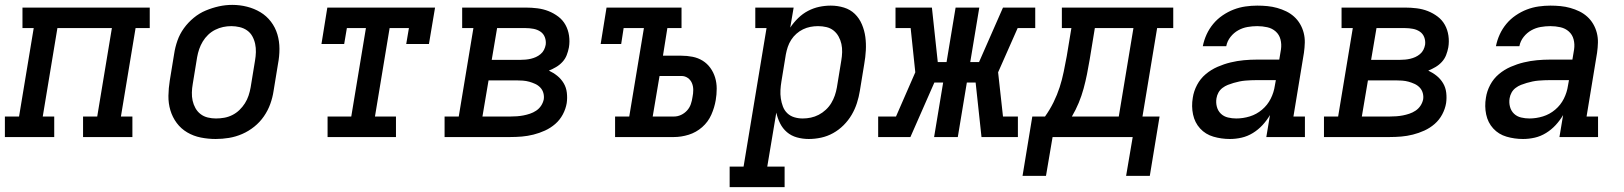

<svg xmlns="http://www.w3.org/2000/svg" viewBox="-29 -561 6649 786"><path d="M-9 0V-84H49L109 -446H63V-530H584V-446H526L466 -84H513V0H311V-84H369L429 -446H206L146 -84H193V0Z M854 8Q823 8 793 2Q763 -4 737.5 -19Q712 -34 694.5 -57.5Q677 -81 668.5 -109.5Q660 -138 660.5 -169Q661 -200 666 -231L684 -341Q688 -368 697.5 -395Q707 -422 724 -445.5Q741 -469 764 -488Q787 -507 813.5 -518Q840 -529 867 -535Q894 -541 922 -541Q953 -541 982.5 -533.5Q1012 -526 1037 -511Q1062 -496 1080 -472.5Q1098 -449 1106.5 -420.5Q1115 -392 1115 -361Q1115 -330 1109 -299L1091 -189Q1087 -162 1077.5 -135.5Q1068 -109 1051.5 -85Q1035 -61 1012 -42.5Q989 -24 962.5 -12.5Q936 -1 908.5 3.5Q881 8 854 8ZM855 -76Q872 -76 889 -79Q906 -82 922 -90Q938 -98 951 -110.5Q964 -123 973.5 -138Q983 -153 988.5 -169.5Q994 -186 997 -203L1015 -313Q1018 -330 1018.5 -347.5Q1019 -365 1015.5 -381.5Q1012 -398 1004 -412.5Q996 -427 982.5 -436.5Q969 -446 952 -450Q935 -454 918 -454Q901 -454 884.5 -450.5Q868 -447 852 -439Q836 -431 823 -418.5Q810 -406 801 -391Q792 -376 786.5 -360Q781 -344 778 -327L760 -217Q757 -200 756.5 -182.5Q756 -165 759.5 -149Q763 -133 771 -118.5Q779 -104 792 -94Q805 -84 821.5 -80Q838 -76 855 -76Q855 -76 855 -76Q855 -76 855 -76Z M1312 0V-84H1409L1469 -446H1391L1380 -381H1287L1311 -530H1752L1727 -381H1634L1645 -446H1566L1506 -84H1592V0Z M1791 0V-84H1849L1909 -446H1863V-530H2123Q2147 -530 2171 -527Q2195 -524 2216.5 -515.5Q2238 -507 2256.5 -493Q2275 -479 2286 -459Q2297 -439 2300.5 -415Q2304 -391 2300 -367Q2297 -351 2291 -335.5Q2285 -320 2273.5 -307.5Q2262 -295 2247.5 -286.5Q2233 -278 2218 -272Q2237 -263 2252.5 -250.5Q2268 -238 2278.5 -220.5Q2289 -203 2291.5 -181.5Q2294 -160 2291 -139Q2287 -115 2275 -92.5Q2263 -70 2244 -53.5Q2225 -37 2202 -26.5Q2179 -16 2155 -10Q2131 -4 2107.5 -2Q2084 0 2060 0ZM1984 -316H2102Q2112 -316 2123 -317Q2134 -318 2144.5 -320.5Q2155 -323 2165 -327.5Q2175 -332 2184 -339.5Q2193 -347 2198 -357Q2203 -367 2205 -378Q2207 -394 2201.5 -408.5Q2196 -423 2183.5 -431.5Q2171 -440 2155 -443Q2139 -446 2123 -446H2006ZM1946 -84H2060Q2074 -84 2087.5 -85Q2101 -86 2114 -88.5Q2127 -91 2140.5 -95.5Q2154 -100 2166 -108Q2178 -116 2186 -128Q2194 -140 2197 -154Q2199 -167 2195.5 -180Q2192 -193 2183 -202.5Q2174 -212 2162 -217.5Q2150 -223 2137.5 -226.5Q2125 -230 2111 -231Q2097 -232 2084 -232H1971Z M2489 0V-84H2547L2607 -446H2524L2514 -381H2430L2454 -530H2761V-446H2703L2685 -333H2760Q2784 -333 2806.5 -328.5Q2829 -324 2847.5 -312.5Q2866 -301 2879 -283Q2892 -265 2898.5 -243.5Q2905 -222 2905 -198Q2905 -174 2901 -151Q2896 -121 2883 -91.5Q2870 -62 2845.5 -40.5Q2821 -19 2790.5 -9.5Q2760 0 2730 0ZM2643 -84H2730Q2745 -84 2759 -90.5Q2773 -97 2783.5 -108.5Q2794 -120 2799 -134.5Q2804 -149 2806 -164Q2809 -178 2809 -193Q2809 -208 2803.5 -221Q2798 -234 2786.5 -242Q2775 -250 2760 -250H2671Z M2958 205V121H3015L3109 -446H3063V-530H3220L3206 -448Q3220 -469 3238.5 -487Q3257 -505 3279 -516.5Q3301 -528 3324.5 -533Q3348 -538 3372 -538Q3400 -538 3426 -530Q3452 -522 3470.5 -504Q3489 -486 3499.5 -461Q3510 -436 3513.5 -409.5Q3517 -383 3515.5 -355Q3514 -327 3509 -299L3491 -189Q3487 -164 3479 -139Q3471 -114 3457.5 -91Q3444 -68 3424.5 -48.5Q3405 -29 3381.5 -16Q3358 -3 3332.5 2.5Q3307 8 3282 8Q3257 8 3233.5 1.5Q3210 -5 3192.5 -20Q3175 -35 3164.5 -56Q3154 -77 3149 -100L3112 121H3183V205ZM3257 -76Q3274 -76 3290.5 -79.5Q3307 -83 3322.5 -91Q3338 -99 3351.5 -111.5Q3365 -124 3374 -139Q3383 -154 3388.5 -170Q3394 -186 3397 -203L3415 -313Q3418 -330 3418.5 -347.5Q3419 -365 3415.5 -381Q3412 -397 3404 -411.5Q3396 -426 3383.5 -436Q3371 -446 3354.5 -450Q3338 -454 3320 -454Q3304 -454 3288.5 -451Q3273 -448 3258.5 -441Q3244 -434 3231.5 -423Q3219 -412 3210 -398Q3201 -384 3196 -369Q3191 -354 3188 -338L3170 -228Q3167 -210 3166 -192.5Q3165 -175 3167.5 -158Q3170 -141 3176 -125Q3182 -109 3194 -97.5Q3206 -86 3222.5 -81Q3239 -76 3257 -76Z M3566 0V-84H3639L3718 -265L3699 -446H3637V-530H3786L3810 -307H3846L3883 -530H3980L3943 -307H3979L4077 -530H4209V-446H4137L4057 -265L4077 -84H4138V0H3989L3965 -223H3929L3892 0H3795L3832 -223H3796L3698 0Z M4157 159 4197 -84H4249Q4269 -112 4284 -142.5Q4299 -173 4309 -204Q4319 -235 4325.5 -267Q4332 -299 4338 -331L4357 -446H4318V-530H4774V-446H4708L4648 -84H4718L4678 159H4581L4608 0H4280L4253 159ZM4359 -84H4551L4611 -446H4453L4432 -318Q4427 -288 4421 -258Q4415 -228 4407 -198.5Q4399 -169 4387 -140Q4375 -111 4359 -84Z M5006 8Q4971 8 4938.5 -1.5Q4906 -11 4884 -35Q4862 -59 4855 -92.5Q4848 -126 4854 -161Q4858 -188 4871.5 -213.5Q4885 -239 4907 -257.5Q4929 -276 4955.5 -287.5Q4982 -299 5009 -305.5Q5036 -312 5063 -314.5Q5090 -317 5117 -317H5208L5215 -359Q5218 -380 5213 -399.5Q5208 -419 5193.5 -432Q5179 -445 5159 -449.5Q5139 -454 5118 -454Q5098 -454 5078 -450.5Q5058 -447 5040 -437Q5022 -427 5008.5 -410Q4995 -393 4991 -372H4895Q4900 -397 4910.5 -420Q4921 -443 4937.5 -463Q4954 -483 4976 -498Q4998 -513 5021.5 -522Q5045 -531 5069.5 -534.5Q5094 -538 5118 -538Q5139 -538 5159.5 -536Q5180 -534 5199.5 -528.5Q5219 -523 5236.5 -514.5Q5254 -506 5268.5 -493Q5283 -480 5293 -463Q5303 -446 5308 -426.5Q5313 -407 5312.5 -386.5Q5312 -366 5309 -345L5266 -84H5313V0H5155L5170 -90Q5157 -68 5139.5 -49Q5122 -30 5100 -16.5Q5078 -3 5054 2.5Q5030 8 5006 8ZM5032 -76Q5060 -76 5087.5 -84.5Q5115 -93 5137.5 -112Q5160 -131 5173 -157Q5186 -183 5190 -211L5194 -233H5117Q5105 -233 5093 -232.5Q5081 -232 5069 -231Q5057 -230 5045 -227.5Q5033 -225 5021 -221.5Q5009 -218 4997.5 -213.5Q4986 -209 4975.5 -201Q4965 -193 4959 -182Q4953 -171 4951 -159Q4948 -141 4952.5 -124Q4957 -107 4969 -95.5Q4981 -84 4998 -80Q5015 -76 5032 -76Z M5391 0V-84H5449L5509 -446H5463V-530H5723Q5747 -530 5771 -527Q5795 -524 5816.5 -515.5Q5838 -507 5856.5 -493Q5875 -479 5886 -459Q5897 -439 5900.5 -415Q5904 -391 5900 -367Q5897 -351 5891 -335.5Q5885 -320 5873.5 -307.5Q5862 -295 5847.5 -286.5Q5833 -278 5818 -272Q5837 -263 5852.5 -250.5Q5868 -238 5878.5 -220.5Q5889 -203 5891.5 -181.5Q5894 -160 5891 -139Q5887 -115 5875 -92.5Q5863 -70 5844 -53.5Q5825 -37 5802 -26.5Q5779 -16 5755 -10Q5731 -4 5707.5 -2Q5684 0 5660 0ZM5584 -316H5702Q5712 -316 5723 -317Q5734 -318 5744.5 -320.5Q5755 -323 5765 -327.5Q5775 -332 5784 -339.5Q5793 -347 5798 -357Q5803 -367 5805 -378Q5807 -394 5801.5 -408.5Q5796 -423 5783.5 -431.5Q5771 -440 5755 -443Q5739 -446 5723 -446H5606ZM5546 -84H5660Q5674 -84 5687.5 -85Q5701 -86 5714 -88.5Q5727 -91 5740.5 -95.5Q5754 -100 5766 -108Q5778 -116 5786 -128Q5794 -140 5797 -154Q5799 -167 5795.5 -180Q5792 -193 5783 -202.5Q5774 -212 5762 -217.5Q5750 -223 5737.5 -226.5Q5725 -230 5711 -231Q5697 -232 5684 -232H5571Z M6206 8Q6171 8 6138.5 -1.5Q6106 -11 6084 -35Q6062 -59 6055 -92.5Q6048 -126 6054 -161Q6058 -188 6071.5 -213.5Q6085 -239 6107 -257.5Q6129 -276 6155.5 -287.5Q6182 -299 6209 -305.5Q6236 -312 6263 -314.5Q6290 -317 6317 -317H6408L6415 -359Q6418 -380 6413 -399.5Q6408 -419 6393.5 -432Q6379 -445 6359 -449.5Q6339 -454 6318 -454Q6298 -454 6278 -450.5Q6258 -447 6240 -437Q6222 -427 6208.5 -410Q6195 -393 6191 -372H6095Q6100 -397 6110.5 -420Q6121 -443 6137.5 -463Q6154 -483 6176 -498Q6198 -513 6221.5 -522Q6245 -531 6269.5 -534.5Q6294 -538 6318 -538Q6339 -538 6359.5 -536Q6380 -534 6399.5 -528.5Q6419 -523 6436.5 -514.5Q6454 -506 6468.5 -493Q6483 -480 6493 -463Q6503 -446 6508 -426.5Q6513 -407 6512.5 -386.5Q6512 -366 6509 -345L6466 -84H6513V0H6355L6370 -90Q6357 -68 6339.5 -49Q6322 -30 6300 -16.5Q6278 -3 6254 2.5Q6230 8 6206 8ZM6232 -76Q6260 -76 6287.5 -84.5Q6315 -93 6337.5 -112Q6360 -131 6373 -157Q6386 -183 6390 -211L6394 -233H6317Q6305 -233 6293 -232.5Q6281 -232 6269 -231Q6257 -230 6245 -227.5Q6233 -225 6221 -221.5Q6209 -218 6197.5 -213.5Q6186 -209 6175.5 -201Q6165 -193 6159 -182Q6153 -171 6151 -159Q6148 -141 6152.5 -124Q6157 -107 6169 -95.5Q6181 -84 6198 -80Q6215 -76 6232 -76Z"/></svg>

Font: Iosevka Slab MdExObl
Style: Regular
Weight: 500
Width: 7
Italic angle: -9°
Monospace: yes
Designer: Belleve Invis
Foundry: Belleve Invis
Version: Version 11.1.1; ttfautohint (v1.8.3)